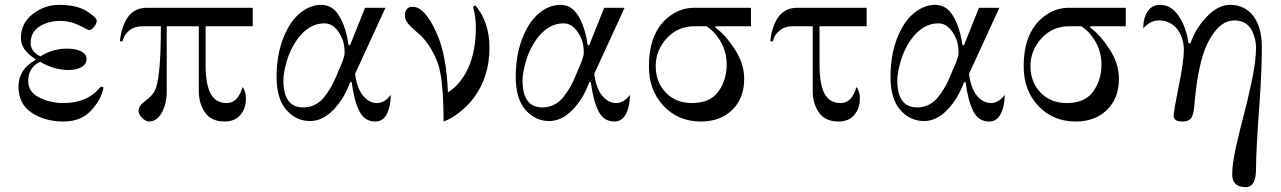

<svg xmlns="http://www.w3.org/2000/svg" viewBox="-20 -488 5272 790"><path d="M56 -132Q56 -203 126 -241V-245Q66 -282 66 -331Q66 -393 115 -430.5Q164 -468 222 -468Q296 -468 337 -442Q378 -416 378 -403Q378 -390 366.5 -377Q355 -364 346 -364Q344 -364 314 -380Q270 -402 229 -402Q179 -402 142.5 -379Q106 -356 106 -311Q106 -276 146 -256Q197 -288 257 -288Q290 -288 313 -277Q336 -266 336 -245Q336 -223 314.5 -211.5Q293 -200 263 -200Q201 -200 145 -234Q96 -210 96 -155Q96 -110 141 -87Q186 -64 242 -64Q341 -64 395 -132L406 -128Q398 -81 356 -34.5Q314 12 242 12Q165 12 110.5 -24Q56 -60 56 -132Z M1020 -456V-380H826V-222Q826 -142 846.5 -103Q867 -64 913 -64Q959 -64 978 -130Q992 -112 992 -82Q992 -42 969 -15Q946 12 904 12Q850 12 824 -24.5Q798 -61 798 -114V-380H666V-111Q666 -62 646 -25Q626 12 592 12Q580 12 564 -4Q550 -18 550 -32Q550 -52 577.5 -72.5Q605 -93 616 -113Q642 -160 642 -380H566Q534 -380 512 -362.5Q490 -345 484 -318H474Q474 -341 485 -374Q496 -407 512 -425Q540 -456 584 -456Z M1256 10Q1198 10 1158 -36Q1118 -82 1118 -172Q1118 -286 1163 -369Q1188 -416 1225 -442Q1262 -468 1302 -468Q1349 -468 1376.5 -421Q1404 -374 1414 -303L1420 -301L1482 -456H1566L1441 -184Q1449 -124 1474 -94Q1499 -64 1531 -64Q1563 -64 1588 -98Q1588 -52 1572 -20Q1556 12 1524 12Q1480 12 1458.5 -30.5Q1437 -73 1427 -150H1421Q1403 -105 1388 -82Q1328 10 1256 10ZM1228 -46Q1253 -46 1274.5 -56.5Q1296 -67 1311 -85Q1326 -103 1339.5 -125.5Q1353 -148 1363 -173Q1373 -198 1384 -222Q1398 -256 1398 -270Q1398 -306 1388 -329Q1360 -392 1315 -392Q1251 -392 1203 -326Q1174 -285 1160 -236.5Q1146 -188 1146 -157Q1146 -46 1228 -46Z M1678 -460Q1728 -460 1776 -353Q1817 -264 1823 -108Q1874 -139 1906 -207Q1938 -277 1938 -376Q1938 -420 1926 -460L1936 -466Q1994 -396 1994 -292Q1994 -173 1930 -86Q1905 -53 1870 -25.5Q1835 2 1805 12Q1805 -161 1782 -226Q1759 -290 1718 -335Q1712 -342 1690.5 -360Q1669 -378 1657.5 -393Q1646 -408 1646 -423Q1646 -460 1678 -460Z M2240 10Q2182 10 2142 -36Q2102 -82 2102 -172Q2102 -286 2147 -369Q2172 -416 2209 -442Q2246 -468 2286 -468Q2333 -468 2360.5 -421Q2388 -374 2398 -303L2404 -301L2466 -456H2550L2425 -184Q2433 -124 2458 -94Q2483 -64 2515 -64Q2547 -64 2572 -98Q2572 -52 2556 -20Q2540 12 2508 12Q2464 12 2442.5 -30.5Q2421 -73 2411 -150H2405Q2387 -105 2372 -82Q2312 10 2240 10ZM2212 -46Q2237 -46 2258.5 -56.5Q2280 -67 2295 -85Q2310 -103 2323.5 -125.5Q2337 -148 2347 -173Q2357 -198 2368 -222Q2382 -256 2382 -270Q2382 -306 2372 -329Q2344 -392 2299 -392Q2235 -392 2187 -326Q2158 -285 2144 -236.5Q2130 -188 2130 -157Q2130 -46 2212 -46Z M3070 -456V-380H2924V-374Q2964 -346 3003 -286Q3042 -226 3042 -164Q3042 -84 2993 -36Q2944 12 2864 12Q2771 12 2710.5 -52Q2650 -116 2650 -214Q2650 -309 2686 -367Q2710 -407 2750 -431.5Q2790 -456 2837 -456ZM2827 -64Q2902 -64 2936 -111.5Q2970 -159 2970 -222Q2970 -272 2946.5 -314.5Q2923 -357 2887 -380H2837Q2769 -380 2723.5 -330.5Q2678 -281 2678 -216Q2678 -150 2719.5 -107Q2761 -64 2827 -64Z M3546 -456V-380H3352V-222Q3352 -142 3372.5 -103Q3393 -64 3439 -64Q3485 -64 3504 -130Q3518 -112 3518 -82Q3518 -42 3495 -15Q3472 12 3430 12Q3376 12 3350 -24.5Q3324 -61 3324 -114V-380H3242Q3210 -380 3188 -362.5Q3166 -345 3160 -318H3150Q3150 -341 3161 -374Q3172 -407 3188 -425Q3216 -456 3260 -456Z M3782 10Q3724 10 3684 -36Q3644 -82 3644 -172Q3644 -286 3689 -369Q3714 -416 3751 -442Q3788 -468 3828 -468Q3875 -468 3902.5 -421Q3930 -374 3940 -303L3946 -301L4008 -456H4092L3967 -184Q3975 -124 4000 -94Q4025 -64 4057 -64Q4089 -64 4114 -98Q4114 -52 4098 -20Q4082 12 4050 12Q4006 12 3984.5 -30.5Q3963 -73 3953 -150H3947Q3929 -105 3914 -82Q3854 10 3782 10ZM3754 -46Q3779 -46 3800.5 -56.5Q3822 -67 3837 -85Q3852 -103 3865.5 -125.5Q3879 -148 3889 -173Q3899 -198 3910 -222Q3924 -256 3924 -270Q3924 -306 3914 -329Q3886 -392 3841 -392Q3777 -392 3729 -326Q3700 -285 3686 -236.5Q3672 -188 3672 -157Q3672 -46 3754 -46Z M4612 -456V-380H4466V-374Q4506 -346 4545 -286Q4584 -226 4584 -164Q4584 -84 4535 -36Q4486 12 4406 12Q4313 12 4252.5 -52Q4192 -116 4192 -214Q4192 -309 4228 -367Q4252 -407 4292 -431.5Q4332 -456 4379 -456ZM4369 -64Q4444 -64 4478 -111.5Q4512 -159 4512 -222Q4512 -272 4488.5 -314.5Q4465 -357 4429 -380H4379Q4311 -380 4265.5 -330.5Q4220 -281 4220 -216Q4220 -150 4261.5 -107Q4303 -64 4369 -64Z M4809 -12Q4809 -30 4830 -133Q4851 -236 4851 -282Q4851 -334 4823 -369Q4795 -404 4748 -404Q4713 -404 4684 -371Q4684 -414 4702 -441Q4720 -468 4754 -468Q4799 -468 4830 -422Q4861 -376 4870 -311L4878 -309Q4900 -373 4946.5 -420.5Q4993 -468 5040 -468Q5102 -468 5137 -422Q5172 -375 5172 -293Q5172 -201 5162 -58Q5148 131 5148 207Q5148 282 5106 282Q5050 282 5050 230Q5050 186 5065.5 117Q5081 48 5096 -8Q5113 -72 5130.5 -154Q5148 -236 5148 -292Q5148 -309 5144 -326.5Q5140 -344 5131 -362.5Q5122 -381 5103.5 -392.5Q5085 -404 5060 -404Q5016 -404 4982 -362.5Q4948 -321 4929.5 -261Q4911 -201 4902 -128Q4896 -78 4893.5 -47Q4891 -16 4881 -2Q4871 12 4846 12Q4809 12 4809 -12Z"/></svg>

Font: Old Standard TT
Style: Regular
Weight: 400
Designer: Alexey Kryukov <alexios@thessalonica.org.ru>
Version: Version 1.0